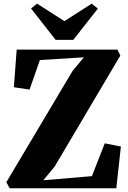

<svg xmlns="http://www.w3.org/2000/svg" viewBox="-20 -1010 686 1030"><path d="M32 0 14 -32.5 369 -629 430 -702.5 194 -688 138.5 -529.5 54.5 -542 69.5 -744H610L625.5 -712L273.5 -117L212.5 -43L473 -65L542 -241L628.5 -224L604 0ZM278.5 -796 146.5 -964.5 179 -990.5 325.5 -896.5 472 -990.5 505 -964 373 -796Z"/></svg>

Font: Merriweather 96pt Black
Style: Regular
Weight: 900
Version: Version 2.100